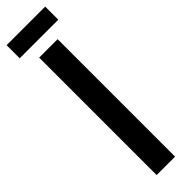

<svg xmlns="http://www.w3.org/2000/svg" viewBox="-308 -821 809 809"><g transform="rotate(-45 96.0 -417.0)"><path d="M41 -700H151V0H41ZM-19 -834H211V-756H-19Z"/></g></svg>

Font: kids-team
Style: team
Weight: 400
Designer: Ryoichi Tsunekawa, Thomas Gollenia, Laura Emeder
Foundry: Ryoichi Tsunekawa, Thomas Gollenia, Laura Emeder
Version: Version 2.000